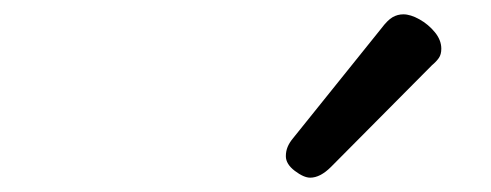

<svg xmlns="http://www.w3.org/2000/svg" viewBox="-20 -864 685 268"><path d="M413 -616Q404 -616 391.5 -625.5Q379 -635 379 -646Q379 -653 381.5 -659Q384 -665 389 -671L512 -824Q521 -836 528 -840Q535 -844 543 -844Q553 -844 565.5 -837Q578 -830 587 -819Q596 -808 596 -796Q596 -788 592.5 -783Q589 -778 583 -773L442 -631Q427 -616 413 -616Z"/></svg>

Font: Playwrite NZ
Style: Regular
Weight: 400
Designer: Veronika Burian, José Scaglione
Foundry: TypeTogether
Version: Version 1.002